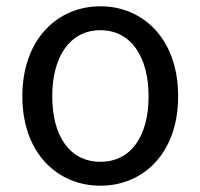

<svg xmlns="http://www.w3.org/2000/svg" viewBox="-20 -577 637 610"><path d="M299 13C435 13 546 -90 546 -271C546 -453 435 -557 299 -557C163 -557 51 -453 51 -271C51 -90 163 13 299 13ZM299 -63C202 -63 146 -144 146 -271C146 -397 202 -481 299 -481C396 -481 452 -397 452 -271C452 -144 396 -63 299 -63Z"/></svg>

Font: Noto Sans JP Regular
Style: Regular
Weight: 400
Designer: Ryoko NISHIZUKA (kana & ideographs); Paul D. Hunt (Latin, Greek & Cyrillic); Wenlong ZHANG (bopomofo); Sandoll Communica
Foundry: Adobe Systems Incorporated
Version: Version 1.004;PS 1.004;hotconv 1.0.82;makeotf.lib2.5.63406